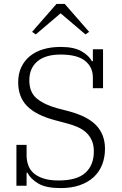

<svg xmlns="http://www.w3.org/2000/svg" viewBox="-20 -950 624 982"><path d="M290 12Q216 12 176.5 -11Q137 -34 120 -67H116V0H64V-209H116V-156Q116 -129 124.5 -105Q133 -81 152.5 -64Q172 -47 203 -37Q234 -27 280 -27Q374 -27 417 -66.5Q460 -106 460 -175Q460 -207 450 -230.5Q440 -254 422 -271Q404 -288 378.5 -299.5Q353 -311 322 -319L262 -335Q164 -361 118.5 -407.5Q73 -454 73 -529Q73 -572 88.5 -605.5Q104 -639 132.5 -662.5Q161 -686 201 -698Q241 -710 290 -710Q358 -710 396.5 -688Q435 -666 450 -637H455V-698H507V-499H455V-554Q455 -607 415 -639Q375 -671 290 -671Q212 -671 171 -636Q130 -601 130 -539Q130 -477 169 -445.5Q208 -414 274 -396L332 -381Q429 -355 473 -308Q517 -261 517 -189Q517 -145 502.5 -108Q488 -71 459.5 -44.5Q431 -18 388.5 -3Q346 12 290 12ZM144 -787 269 -930H311L436 -787L417 -774L290 -882L163 -774Z"/></svg>

Font: IBM Plex Serif Light
Style: Regular
Weight: 300
Designer: Mike Abbink, Paul van der Laan, Pieter van Rosmalen
Foundry: Bold Monday
Version: Version 3.001